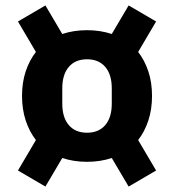

<svg xmlns="http://www.w3.org/2000/svg" viewBox="-20 -702 640 706"><path d="M300 -107Q251 -107 209 -121L147 -16L46 -75L112 -187Q88 -218 74.5 -259Q61 -300 61 -349Q61 -399 74.5 -439.5Q88 -480 112 -511L46 -623L147 -682L209 -577Q251 -591 300 -591Q349 -591 391 -577L453 -682L554 -623L488 -511Q512 -480 525.5 -439.5Q539 -399 539 -349Q539 -300 525.5 -259Q512 -218 488 -187L554 -75L453 -16L391 -121Q349 -107 300 -107ZM300 -214Q343 -214 367 -242Q391 -270 391 -321V-377Q391 -428 367 -456Q343 -484 300 -484Q257 -484 233 -456Q209 -428 209 -377V-321Q209 -270 233 -242Q257 -214 300 -214Z"/></svg>

Font: Lilex Nerd Font
Style: Bold
Weight: 700
Designer: Mike Abbink, Paul van der Laan, Pieter van Rosmalen, Mikhael Khrustik
Foundry: Mikhael Khrustik
Version: Version 2.400; ttfautohint (v1.8.4.7-5d5b);Nerd Fonts 3.3.0